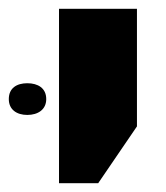

<svg xmlns="http://www.w3.org/2000/svg" viewBox="-57 -629 376 436"><path d="M77 -213H166L254 -342V-609H77ZM-37 -404C-37 -380 -19 -368 5 -368C29 -368 48 -380 48 -404C48 -429 29 -440 5 -440C-19 -440 -37 -429 -37 -404Z"/></svg>

Font: Noto Sans Hebrew Condensed Black
Style: Regular
Weight: 900
Width: 3
Designer: Monotype Design Team
Foundry: Monotype Imaging Inc.
Version: Version 2.004